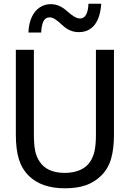

<svg xmlns="http://www.w3.org/2000/svg" viewBox="-20 -994 696 1029"><path d="M522.5 -974.1Q517.6 -898.9 486.6 -860.4Q455.6 -821.8 402.3 -821.8Q377.4 -821.8 355.7 -831.1Q334 -840.3 313.5 -859.9Q290 -881.8 274.9 -891.4Q259.8 -900.9 245.6 -900.9Q223.1 -900.9 212.9 -880.1Q202.6 -859.4 200.7 -819.8H132.3Q134.3 -868.7 150.4 -902.8Q166.5 -937 192.9 -954.3Q219.2 -971.7 252 -971.7Q276.4 -971.7 297.4 -962.4Q318.4 -953.1 339.8 -934.1Q361.3 -914.6 378.2 -904.8Q395 -895 408.7 -895Q450.7 -895 454.1 -974.1ZM134.3 -51.8Q96.7 -89.4 80.8 -141.8Q64.9 -194.3 64.9 -273.4V-727.1H161.6V-273.4Q161.6 -220.7 168.2 -187Q174.8 -153.3 192.9 -127Q232.4 -67.4 327.6 -67.4Q373.5 -67.4 408.7 -82.8Q443.8 -98.1 462.9 -127Q480.5 -153.8 487.3 -187.3Q494.1 -220.7 494.1 -271V-727.1H590.8V-273.4Q590.8 -195.3 575 -141.8Q559.1 -88.4 521.5 -51.8Q486.3 -17.6 439.9 -1.2Q393.6 15.1 327.6 15.1Q202.1 15.1 134.3 -51.8Z"/></svg>

Font: SG Kara Bold
Style: Regular
Weight: 400
Designer: Damoon Khanjanzadeh
Version: Version 1.000